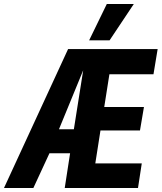

<svg xmlns="http://www.w3.org/2000/svg" viewBox="-62 -947 814 967"><path d="M264 0 291 -175H187L106 0H-42L281 -700H732L711 -573H489L463 -408H663L643 -290H444L418 -124H652L633 0ZM235 -296H310L357 -593ZM387 -744 476 -927H612L490 -744Z"/></svg>

Font: Georama SemiCondensed
Style: Bold Italic
Weight: 700
Width: 4
Italic angle: -9°
Designer: Jean-Baptiste Levee
Foundry: Production Type
Version: Version 1.000